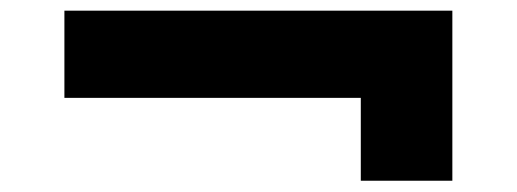

<svg xmlns="http://www.w3.org/2000/svg" viewBox="-20 -435 942 350"><path d="M637.7 -105.5V-319L702.6 -256.6H97.4V-415.5H804.6V-105.5Z"/></svg>

Font: Lexend Tera
Style: Regular
Weight: 400
Designer: Bonnie Shaver-Troup, Thomas Jockin
Foundry: Lexend
Version: Version 1.007